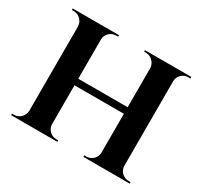

<svg xmlns="http://www.w3.org/2000/svg" viewBox="-145 -896 1150 1091"><g transform="rotate(30 430.5 -350.0)"><path d="M515 0V-10H528Q554 -10 573 -28Q591 -46 592 -72V-327H268V-73Q268 -47 287 -28Q306 -10 332 -10H344L345 0H41V-10H54Q80 -10 98 -28Q117 -47 118 -73V-627Q117 -653 98 -672Q80 -690 54 -690H41V-700H345L344 -690H332Q306 -690 287 -672Q268 -653 268 -627V-370H592V-627Q591 -653 572 -671Q554 -690 528 -690H515V-700H819V-690H806Q780 -690 761 -672Q742 -653 742 -627V-73Q742 -47 761 -28Q780 -10 806 -10H819V0Z"/></g></svg>

Font: Cinzel Bold(RUS BY LYAJKA)
Style: Regular
Weight: 700
Designer: Natanael Gama
Version: Version 1.001;PS 001.001;hotconv 1.0.56;makeotf.lib2.0.21325